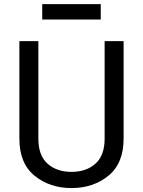

<svg xmlns="http://www.w3.org/2000/svg" viewBox="-20 -914 706 948"><path d="M75.7 -229.5Q75.7 -107.4 150.6 -46.4Q225.6 14.6 333 14.6Q440.4 14.6 515.4 -46.4Q590.3 -107.4 590.3 -229.5V-710.9H496.6V-229.5Q496.6 -146.5 451.4 -106Q406.2 -65.4 333 -65.4Q259.8 -65.4 214.6 -106Q169.4 -146.5 169.4 -229.5V-710.9H75.7ZM188.5 -817.4H477.5V-893.6H188.5Z"/></svg>

Font: Roboto Flex
Style: Regular
Weight: 400
Designer: Berlow after Robertson
Foundry: Google
Version: Version 3.200;gftools[0.9.32]